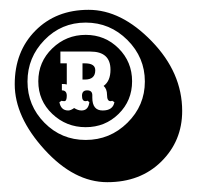

<svg xmlns="http://www.w3.org/2000/svg" viewBox="-20 -732 406 391"><path d="M351 -506Q351 -445 308.5 -403Q266 -361 198.5 -361Q131 -361 70.5 -427.5Q10 -494 10 -560.5Q10 -627 52 -669.5Q94 -712 160.5 -712Q227 -712 289 -648Q351 -584 351 -506ZM58 -566.5Q58 -606 86.5 -633.5Q115 -661 154.5 -661Q194 -661 221.5 -633.5Q249 -606 249 -566.5Q249 -527 221.5 -500Q194 -473 154.5 -473Q115 -473 86.5 -500Q58 -527 58 -566.5ZM154.5 -686Q105 -686 70.5 -650.5Q36 -615 36 -566Q36 -517 70.5 -482Q105 -447 154.5 -447Q204 -447 239.5 -482Q275 -517 275 -566Q275 -615 239.5 -650.5Q204 -686 154.5 -686ZM168 -538V-533Q168 -507 189 -507Q210 -507 213 -524L208 -527Q208 -526 205 -526Q198 -526 198 -538.5Q198 -551 191 -557Q205 -567 205 -590Q205 -627 164 -627H103V-603H116V-560Q113 -561 106 -561V-548Q116 -548 116 -537Q116 -526 111 -526Q106 -526 106 -527L101 -524Q104 -507 119 -507Q124 -507 131 -512Q139 -507 146 -507Q160 -507 162 -524L158 -527Q157 -526 154 -526Q147 -526 147 -537Q147 -548 157.5 -548Q168 -548 168 -538ZM153 -603Q174 -603 174 -589Q174 -570 153 -570H148V-603Z"/></svg>

Font: Ewert
Style: Regular
Weight: 400
Designer: Johan Kallas, Mihkel Virkus
Foundry: Johan Kallas, Mihkel Virkus
Version: Version 1.001